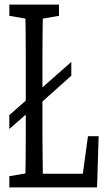

<svg xmlns="http://www.w3.org/2000/svg" viewBox="-20 -757 474 844"><path d="M293.5 -484.9V-424.3L131.8 -279.8V-342.3ZM129.9 -346.7V-285.2L21 -189.9V-251ZM21 66.9V17.6L122.6 0H129.9V66.9ZM90.8 66.9Q92.3 4.4 92.8 -57.4Q93.3 -119.1 93.3 -180.9Q93.3 -242.7 93.3 -304.2V-364.3Q93.3 -427.7 93.3 -490.2Q93.3 -552.7 92.8 -614.7Q92.3 -676.8 90.8 -736.8H168.9Q168 -675.8 167.2 -613.3Q166.5 -550.8 166.5 -488.3Q166.5 -425.8 166.5 -364.3V-280.8Q166.5 -231 166.5 -173.1Q166.5 -115.2 167.5 -54.7Q168.5 5.9 168.9 66.9ZM129.9 66.9V6.8H367.7L339.4 41.5L366.7 -158.2H413.6L406.7 66.9ZM21 -687.5V-736.8H239.3V-687.5L138.2 -669.9H122.6Z"/></svg>

Font: Scarab Serif
Style: Regular
Weight: 400
Designer: John Roberts
Foundry: Scarab
Version: 1.0